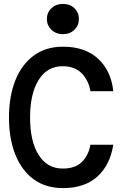

<svg xmlns="http://www.w3.org/2000/svg" viewBox="-20 -951 640 983"><path d="M302 12Q214 12 152.5 -33Q91 -78 58.5 -159.5Q26 -241 26 -349Q26 -458 58.5 -539.5Q91 -621 153 -666.5Q215 -712 302 -712Q415 -712 482 -650.5Q549 -589 560 -484H443Q434 -539 398.5 -575.5Q363 -612 301 -612Q222 -612 178 -542Q134 -472 134 -349Q134 -227 178 -157.5Q222 -88 301 -88Q365 -88 399 -121.5Q433 -155 443 -210H560Q544 -107 479 -47.5Q414 12 302 12ZM302 -776Q267 -776 243.5 -798.5Q220 -821 220 -854Q220 -887 243.5 -909Q267 -931 302 -931Q338 -931 361 -909Q384 -887 384 -854Q384 -821 361 -798.5Q338 -776 302 -776Z"/></svg>

Font: DM Mono Medium
Style: Regular
Weight: 500
Designer: Colophon Foundry
Foundry: Colophon Foundry
Version: Version 1.000; ttfautohint (v1.8.2.53-6de2)